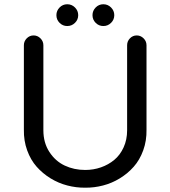

<svg xmlns="http://www.w3.org/2000/svg" viewBox="-20 -869 798 899"><path d="M331.1 -834Q346.2 -818.8 346.2 -797.9Q346.2 -776.9 331.1 -762Q315.9 -747.1 294.9 -747.1Q273.9 -747.1 259 -762Q244.1 -776.9 244.1 -797.9Q244.1 -818.8 259 -834Q273.9 -849.1 294.9 -849.1Q315.9 -849.1 331.1 -834ZM500 -834Q515.1 -818.8 515.1 -797.9Q515.1 -776.9 500 -762Q484.9 -747.1 463.9 -747.1Q442.9 -747.1 428 -762Q413.1 -776.9 413.1 -797.9Q413.1 -818.8 428 -834Q442.9 -849.1 463.9 -849.1Q484.9 -849.1 500 -834ZM666 -657.2V-262.2Q667 -210 650.6 -165Q634.3 -120.1 606.2 -88.4Q578.1 -56.6 541 -33.9Q503.9 -11.2 462.4 -0.5Q420.9 10.3 378.9 9.8Q336.9 10.3 295.4 -0.5Q253.9 -11.2 216.8 -33.9Q179.7 -56.6 151.6 -88.4Q123.5 -120.1 107.2 -165Q90.8 -210 91.8 -262.2V-657.2Q91.8 -675.8 105.2 -689.5Q118.7 -703.1 137.2 -703.1Q155.8 -703.1 169.4 -689.5Q183.1 -675.8 183.1 -657.2V-258.8Q183.1 -200.7 211.2 -157.5Q239.3 -114.3 283 -93.8Q326.7 -73.2 378.9 -73.2Q417.5 -73.2 452.6 -85.4Q487.8 -97.7 515.1 -120.4Q542.5 -143.1 558.8 -179Q575.2 -214.8 575.2 -258.8V-657.2Q575.2 -675.8 588.4 -689.5Q601.6 -703.1 620.1 -703.1Q638.7 -703.1 652.3 -689.5Q666 -675.8 666 -657.2Z"/></svg>

Font: Aka-Acid-Varela
Style: Regular
Weight: 400
Designer: Joe Prince, Avraham Cornfeld, Cyberella
Foundry: Joe Prince, Avraham Cornfeld, Cyberella
Version: Version 2.000; ttfautohint (v1.5.33-1714) -l 8 -r 50 -G 200 